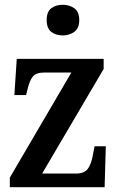

<svg xmlns="http://www.w3.org/2000/svg" viewBox="-20 -782 493 802"><path d="M21 0V-40L278 -479H164Q131 -479 117 -462Q103 -445 94 -405L89 -385H40L50 -536H413V-494L156 -57H298Q332 -57 347 -77Q362 -97 369 -140L375 -171H422L417 0ZM242 -634Q213 -634 194 -649Q175 -664 175 -698Q175 -733 194 -747.5Q213 -762 242 -762Q270 -762 290.5 -747.5Q311 -733 311 -698Q311 -664 290.5 -649Q270 -634 242 -634Z"/></svg>

Font: Noto Serif Lao Condensed SemiBold
Style: Regular
Weight: 600
Width: 3
Designer: Monotype Design Team
Foundry: Monotype Imaging Inc.
Version: Version 2.003; ttfautohint (v1.8.4.7-5d5b)